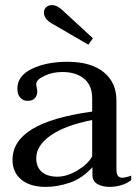

<svg xmlns="http://www.w3.org/2000/svg" viewBox="-20 -722 546 752"><path d="M183 -630Q152 -648 152 -673Q152 -685 160.5 -693.5Q169 -702 184 -702Q205 -702 229 -678L344 -572L326 -547ZM29 -96Q29 -169 105.5 -216Q182 -263 341 -285V-337Q341 -388 309 -414Q277 -440 224 -440Q186 -440 154 -425Q122 -410 122 -393Q122 -387 124 -378Q126 -369 126 -364Q126 -349 117 -338Q108 -327 88 -327Q71 -327 59.5 -339.5Q48 -352 48 -375Q48 -425 105 -452.5Q162 -480 244 -480Q336 -480 386 -439.5Q436 -399 436 -329V-58Q436 -26 458 -26Q472 -26 494 -34V-17Q479 -4 456 3Q433 10 409 10Q382 10 362 -1Q342 -12 342 -37V-67Q302 -23 253.5 -6.5Q205 10 159 10Q98 10 63.5 -18.5Q29 -47 29 -96ZM341 -109V-252Q235 -231 178.5 -191.5Q122 -152 122 -103Q122 -67 144 -48.5Q166 -30 205 -30Q242 -30 282.5 -54Q323 -78 341 -109Z"/></svg>

Font: TavirajRegular
Style: Regular
Weight: 400
Designer: Katatrad Team
Foundry: CadsonDemak
Version: Version 1.001